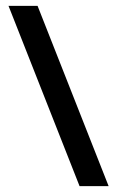

<svg xmlns="http://www.w3.org/2000/svg" viewBox="-20 -634 399 654"><path d="M108 -614H9L251 0H350Z"/></svg>

Font: Modon Arabic
Style: Bold
Weight: 700
Designer: Ahmedzaza
Foundry: Ahmedzaza
Version: Version 2.010